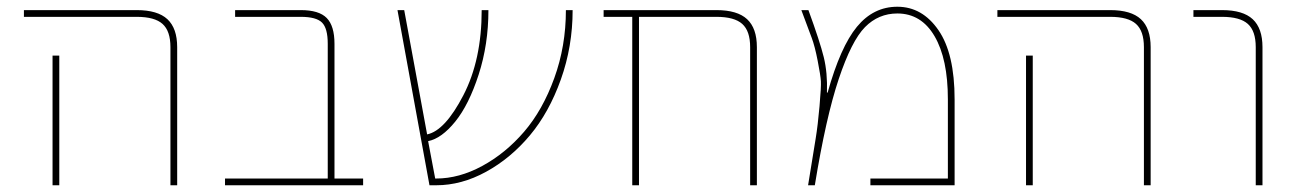

<svg xmlns="http://www.w3.org/2000/svg" viewBox="-20 -550 3844 570"><path d="M136 -385H156V-20V0H136V-20ZM386 -500H51V-520H386Q448 -520 477 -493Q506 -466 506 -410V0H486V-410Q486 -458 462.5 -479Q439 -500 386 -500Z M953 -420Q953 -466 936 -483Q919 -500 873 -500H678V-520H873Q927 -520 950 -496.5Q973 -473 973 -420V-20H1058V0H648V-20H953Z M1680 -520Q1680 -412 1645 -314Q1610 -216 1553 -148Q1496 -80 1423 -40Q1350 0 1275 0H1255L1160 -520H1180L1248 -151Q1301 -162 1355.5 -267Q1410 -372 1410 -520H1430Q1430 -418 1401 -328.5Q1372 -239 1331.5 -189Q1291 -139 1251 -131L1272 -20H1275Q1343 -20 1412 -57.5Q1481 -95 1536 -159Q1591 -223 1625.5 -318Q1660 -413 1660 -520Z M2227 -410V0H2207V-410Q2207 -458 2183.5 -479Q2160 -500 2107 -500H1877V0H1857V-500H1772V-520H2107Q2169 -520 2198 -493Q2227 -466 2227 -410Z M2435 -275H2437Q2475 -411 2524 -470.5Q2573 -530 2644 -530Q2718 -530 2766 -460.5Q2814 -391 2814 -255V0H2564V-20H2794V-255Q2794 -375 2754.5 -442.5Q2715 -510 2644 -510Q2588 -510 2548 -469.5Q2508 -429 2470 -315.5Q2432 -202 2399 0H2379Q2395 -99 2401.5 -138.5Q2408 -178 2413 -235Q2418 -292 2417 -309Q2416 -326 2407.5 -369.5Q2399 -413 2390 -437Q2381 -461 2359 -520H2380Q2414 -427 2425.5 -380.5Q2437 -334 2435 -275Z M3026 -385H3046V-20V0H3026V-20ZM3276 -500H2941V-520H3276Q3338 -520 3367 -493Q3396 -466 3396 -410V0H3376V-410Q3376 -458 3352.5 -479Q3329 -500 3276 -500Z M3608 -500H3523V-520H3608Q3670 -520 3699 -493Q3728 -466 3728 -410V0H3708V-410Q3708 -458 3684.5 -479Q3661 -500 3608 -500Z"/></svg>

Font: Mplus 1p Thin
Style: Regular
Weight: 250
Version: Version 1.061